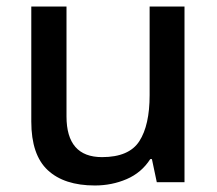

<svg xmlns="http://www.w3.org/2000/svg" viewBox="-20 -559 667 589"><path d="M546 -539V0H461L446 -71H441Q414 -29 368.5 -9.5Q323 10 271 10Q177 10 126.5 -37Q76 -84 76 -186V-539H184V-202Q184 -77 293 -77Q376 -77 407.5 -126Q439 -175 439 -267V-539Z"/></svg>

Font: Noto Sans Meetei Mayek Medium
Style: Regular
Weight: 500
Designer: Monotype Design Team and Neelakash Kshetrimayum
Foundry: Monotype Imaging Inc.
Version: Version 2.002; ttfautohint (v1.8.4.7-5d5b)